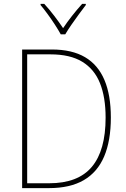

<svg xmlns="http://www.w3.org/2000/svg" viewBox="-20 -969 651 989"><path d="M551 -364Q551 -244 516.5 -163Q482 -82 411.5 -41Q341 0 232 0H94V-714H247Q351 -714 418 -674.5Q485 -635 518 -557Q551 -479 551 -364ZM524 -363Q524 -468 495 -540.5Q466 -613 403.5 -651Q341 -689 240 -689H120V-25H233Q382 -25 453 -109.5Q524 -194 524 -363ZM293 -792Q281 -814 262.5 -842.5Q244 -871 224.5 -897.5Q205 -924 189 -943V-949H208Q233 -922 259 -888Q285 -854 305 -824Q325 -854 350.5 -886.5Q376 -919 403 -949H422V-943Q406 -922 386 -895Q366 -868 347.5 -841Q329 -814 316 -792Z"/></svg>

Font: Noto Sans Khmer SemiCondensed Thin
Style: Regular
Weight: 250
Width: 4
Designer: Danh Hong and the Monotype Design Team
Foundry: Monotype Imaging Inc.
Version: Version 2.004